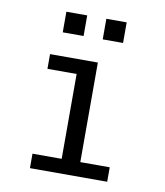

<svg xmlns="http://www.w3.org/2000/svg" viewBox="-74 -691 648 753"><g transform="rotate(10 250.0 -314.5)"><path d="M129.9 -628.9H212.9V-546.9H129.9ZM289.1 -628.9H370.1V-546.9H289.1ZM95.7 -454.1H286.1V-57.6H403.3V0H95.7V-57.6H211.9V-395.5H95.7Z"/></g></svg>

Font: BabelStone Marchen
Style: Regular
Weight: 400
Designer: Andrew West
Foundry: Andrew West
Version: Version 9.003 2021-11-11